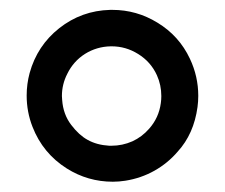

<svg xmlns="http://www.w3.org/2000/svg" viewBox="-20 -840 449 383"><path d="M122.1 -590.8Q137.7 -570.3 154.8 -561Q172.9 -550.8 197.8 -549.3Q200.2 -549.3 202.6 -549.3Q224.1 -549.3 244.1 -558.1Q263.2 -566.9 277.3 -583Q296.9 -605 300.8 -634.3Q301.8 -641.1 301.8 -648.4Q301.8 -670.4 293 -689.9Q280.8 -716.8 255.4 -732.4Q231 -747.6 202.6 -747.6Q201.7 -747.6 201.2 -747.6Q172.9 -747.1 149.4 -732.4Q126.5 -717.8 114.3 -692.9Q103.5 -671.9 103.5 -648.4Q103.5 -644.5 104 -640.6Q106 -611.8 122.1 -590.8ZM199.7 -820.3Q202.1 -820.3 204.1 -820.3Q252.4 -820.3 293.9 -794.9Q337.4 -768.6 358.9 -722.7Q375.5 -687.5 375.5 -648.9Q375.5 -637.7 374 -626.5Q366.7 -572.8 334.5 -537.6Q314.9 -514.6 288.1 -499.5Q261.2 -484.4 230 -479.5Q217.3 -477.5 205.1 -477.5Q155.3 -477.5 113.3 -503.9Q65.4 -534.2 44.9 -586.9Q33.2 -616.7 33.2 -649.4Q33.2 -672.4 39.1 -694.3Q54.2 -749 98.1 -783.7Q142.6 -818.8 199.7 -820.3Z"/></svg>

Font: Comic Relief LRS
Style: Regular
Weight: 400
Designer: Jeff Davis
Foundry: Loudifier
Version: Version 1.0